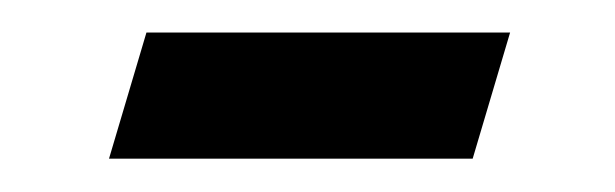

<svg xmlns="http://www.w3.org/2000/svg" viewBox="-20 -279 378 118"><path d="M70 -259H293.5L270.5 -181.5H47Z"/></svg>

Font: Newsreader Text SemiBold
Style: Italic
Weight: 600
Italic angle: -17°
Designer: Hugues Gentile
Foundry: Production Type
Version: Version 1.001